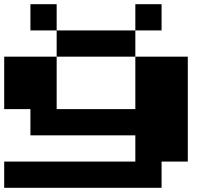

<svg xmlns="http://www.w3.org/2000/svg" viewBox="-20 -1020 1040 915"><path d="M125 -937.5V-1000H187.5H250V-937.5V-875H437.5H625V-937.5V-1000H687.5H750V-937.5V-875H687.5H625V-812.5V-750H750H875V-500V-250H812.5H750V-187.5V-125H375H0V-187.5V-250H312.5H625V-312.5V-375H375H125V-437.5V-500H62.5H0V-625V-750H125H250V-812.5V-875H187.5H125ZM625 -625V-750H437.5H250V-625V-500H437.5H625Z"/></svg>

Font: Press Start 2P
Style: Regular
Weight: 500
Monospace: yes
Version: Version 2.14